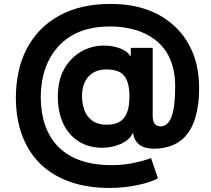

<svg xmlns="http://www.w3.org/2000/svg" viewBox="-20 -744 1071 974"><path d="M281.2 -665.1Q388.1 -724.1 541.2 -724.1Q682.2 -724.1 783 -670.1Q836.3 -641.3 875.5 -601.7Q914.8 -562.1 940.3 -514.2Q965.9 -466.3 978.2 -411.4Q990.4 -356.5 990.1 -296.9Q990.4 -252.1 985.1 -214.5Q979.8 -176.8 969.5 -142.4Q945 -65 891.9 -27.3Q838.8 10.3 758.5 10.3Q739 10.3 721.6 6Q704.2 1.8 690.7 -7.5Q677.2 -16.7 668 -31.4Q658.7 -46.2 655.5 -66.8H651.3Q645.6 -51.5 631.2 -38.4Q616.8 -25.2 596.1 -15.4Q575.3 -5.7 549.7 0Q524.1 5.7 496.4 5.7Q465.2 5.7 435 -2.3Q404.8 -10.3 378.2 -27.3Q354.8 -42.3 335.4 -63.7Q316.1 -85.2 302.4 -113.5Q288.7 -141.7 281.1 -176.7Q273.4 -211.6 273.4 -253.6Q273.8 -334.9 303.6 -390.3Q319.2 -419.4 340.9 -442.1Q362.6 -464.8 388.8 -480.6Q415.1 -496.4 445.3 -504.6Q475.5 -512.8 507.8 -512.8Q532.3 -512.8 554.3 -508.3Q576.3 -503.9 593.8 -496.8Q611.2 -489.7 622.9 -480.3Q634.6 -470.9 638.5 -461.3H643.5V-501.1H754.6V-154.5Q755 -103 794.4 -103Q831.3 -103 850.1 -152Q869 -201 868.6 -305Q868.6 -347.3 861.7 -382.6Q854.8 -418 841.6 -447.3Q828.5 -476.6 810 -499.8Q791.5 -523.1 768.1 -541.2Q721.2 -577.4 662.5 -593.6Q603.7 -609.7 539.4 -609.7Q421.5 -609.7 343.4 -563.2Q301.8 -538.4 272.2 -504.4Q242.5 -470.5 223.7 -430.4Q204.9 -390.3 196 -345.3Q187.1 -300.4 186.8 -253.6Q187.1 -167.6 211.3 -102.6Q235.4 -37.6 281.2 6Q327.1 49.7 393.5 71.7Q459.9 93.8 544.7 93.8Q609 93.8 661.9 81.7Q689.6 75.6 710.4 69.6Q731.2 63.6 746.1 57.5L781.2 160.5Q764.9 169.7 738.8 178.6Q712.7 187.5 680.4 194.4Q648.1 201.3 611.3 205.4Q574.6 209.5 536.6 209.5Q423.7 209.5 335.2 178.4Q246.8 147.4 185.9 88.4Q125 29.5 92.9 -55.8Q60.7 -141 60.4 -249.3Q60.7 -314.3 73.2 -375.2Q85.6 -436.1 112.2 -489.7Q138.8 -543.3 180.6 -588.1Q222.3 -632.8 281.2 -665.1ZM520.2 -111.5Q553.6 -111.5 575.6 -120.7Q597.7 -130 611.5 -149.1Q637.4 -184.3 636.7 -258.9Q636.4 -291.2 630.3 -315.5Q624.3 -339.8 611.9 -357.2Q587 -391.7 519.5 -391.7Q489 -391.7 465.9 -381.7Q442.8 -371.8 427.4 -353.9Q411.9 -335.9 404.1 -311.4Q396.3 -286.9 396 -257.8Q396.3 -228.3 403.1 -201.7Q409.8 -175.1 424.5 -155Q439.3 -134.9 462.7 -123.2Q486.2 -111.5 520.2 -111.5Z"/></svg>

Font: Inter P
Style: Bold
Weight: 700
Designer: Rasmus Andersson
Foundry: rsms
Version: Version 3.018;git-588b23468